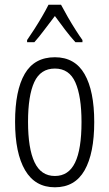

<svg xmlns="http://www.w3.org/2000/svg" viewBox="-20 -785 464 815"><path d="M380 -267Q380 -134 339 -62Q298 10 213 10Q129 10 86.5 -62.5Q44 -135 44 -268Q44 -401 85 -471.5Q126 -542 213 -542Q298 -542 339 -470.5Q380 -399 380 -267ZM99 -268Q99 -155 126.5 -96.5Q154 -38 213 -38Q271 -38 298.5 -94.5Q326 -151 326 -267Q326 -376 300 -435Q274 -494 213 -494Q152 -494 125.5 -436.5Q99 -379 99 -268ZM239 -765Q251 -742 268 -712.5Q285 -683 302 -656.5Q319 -630 330 -615V-606H300Q279 -629 256.5 -658.5Q234 -688 213 -717Q192 -690 168.5 -658.5Q145 -627 126 -606H95V-615Q109 -635 126 -661.5Q143 -688 159 -715.5Q175 -743 186 -765Z"/></svg>

Font: Noto Sans Khmer ExtraCondensed Light
Style: Regular
Weight: 300
Width: 2
Designer: Danh Hong and the Monotype Design Team
Foundry: Monotype Imaging Inc.
Version: Version 2.004; ttfautohint (v1.8.4.7-5d5b)